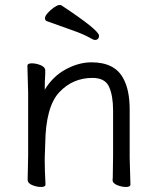

<svg xmlns="http://www.w3.org/2000/svg" viewBox="-20 -733 628 764"><path d="M374 -591Q374 -574 357 -574Q352 -574 332 -585.5Q312 -597 264 -614Q216 -631 166 -649Q159 -652 159 -660.5Q159 -669 170 -681.5Q181 -694 195 -703.5Q209 -713 215.5 -713Q222 -713 224 -712Q374 -613 374 -591ZM496 -105 499 1Q499 11 481.5 11Q464 11 446 3.5Q428 -4 428 -16V-17Q429 -25 429 -44L430 -115V-293Q430 -352 414 -387.5Q398 -423 348 -423Q269 -423 215.5 -365.5Q162 -308 160 -162Q159 -129 158 -105V-89Q158 -59 161 1Q161 11 143.5 11Q126 11 108 3.5Q90 -4 90 -17L92 -115V-364L89 -471Q89 -481 106.5 -481Q124 -481 142 -473.5Q160 -466 160 -453V-439Q158 -411 158 -376Q190 -429 241.5 -457Q293 -485 344 -485Q436 -485 470 -422Q496 -376 496 -297Z"/></svg>

Font: LXGW WenKai
Style: Regular
Weight: 400
Designer: LXGW / Fontworks Inc.
Foundry: LXGW / Fontworks Inc.
Version: Version 1.520; June 14, 2025